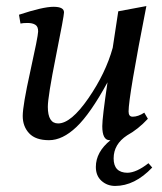

<svg xmlns="http://www.w3.org/2000/svg" viewBox="-20 -448 529 627"><path d="M356 159.2Q330.1 159.2 311.5 142.6Q293 126 293 97.2Q293 48.3 340.8 9.8H337.9Q314 9.8 314 -36.1Q314 -64 331.1 -179.2Q274.9 -76.2 229.5 -33.2Q184.1 9.8 140.1 9.8Q96.2 9.8 75.2 -12.7Q54.2 -35.2 54.2 -69.3Q54.2 -103.5 79.1 -215.8Q104 -328.1 104.5 -344.7Q105 -361.3 95.2 -367.2Q85.9 -373 70.3 -373Q54.7 -373 46.9 -371.1L42 -399.9Q120.1 -425.8 154.8 -425.8Q189.5 -425.8 189 -407.2Q189 -396 162.6 -264.2Q136.2 -132.3 136.2 -99.1Q136.2 -44.9 169.9 -44.9Q211.9 -44.9 268.6 -127Q325.2 -209 348.1 -292L366.2 -411.1L458 -428.2Q399.9 -132.3 399.9 -84Q399.9 -66.9 413.1 -66.9Q431.2 -66.9 451.2 -80.1L462.9 -60.1Q431.2 -25.9 395 -5.9Q351.1 22.9 351.1 69.3Q351.1 115.7 396 116.2Q425.8 115.7 464.8 85L477.1 99.1Q419.9 159.2 356 159.2Z"/></svg>

Font: Unna-Italic
Style: Italic
Weight: 400
Italic angle: -8°
Designer: Jorge de Buen U.
Foundry: Omnibus-Type
Version: Version 2.006;PS 002.006;hotconv 1.0.70;makeotf.lib2.5.58329